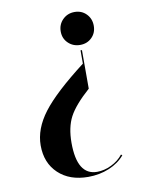

<svg xmlns="http://www.w3.org/2000/svg" viewBox="-78 -561 589 785"><g transform="rotate(-10 216.0 -168.0)"><path d="M334.7 -485.1Q354 -465.3 354 -436Q354 -406.7 334.7 -387.5Q315.4 -368.2 286.1 -368.2Q256.8 -368.2 236.8 -387.5Q216.8 -406.7 216.8 -436Q216.8 -465.3 236.8 -485.1Q256.8 -504.9 286.1 -504.9Q315.4 -504.9 334.7 -485.1ZM372.1 102.1 377 106Q352.5 135.3 312.3 152.1Q272 168.9 225.1 168.9Q147.9 168.9 101.6 125.2Q55.2 81.5 55.2 8.8Q55.2 -60.1 106.4 -127.4Q157.7 -194.8 283.2 -291V-346.2H289.1V-186Q226.1 -129.9 203.6 -86.9Q181.2 -43.9 181.2 20Q181.2 154.8 264.2 154.8Q293.9 154.8 323.7 140.4Q353.5 126 372.1 102.1Z"/></g></svg>

Font: Moniqa Black Display
Style: Regular
Weight: 900
Designer: Rajesh Rajput
Foundry: Rajesh Rajput
Version: Version 1.000